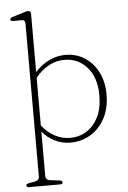

<svg xmlns="http://www.w3.org/2000/svg" viewBox="-62 -771 697 1049"><g transform="rotate(-5 286.0 -246.5)"><path d="M147.5 -709V-389.5Q181 -427.5 224.5 -448.5Q268 -469.5 314.5 -469.5Q374.5 -469.5 421 -439Q467.5 -408.5 493.8 -355.8Q520 -303 520 -235.5Q520 -159 490.2 -103.8Q460.5 -48.5 410.8 -19Q361 10.5 301 10.5Q256 10.5 215.8 -9.2Q175.5 -29 147.5 -64V179Q147.5 203 174.5 205.5L221.5 211Q239 213 239 223Q239 233 223.5 233H55Q40 233 40 223Q40 214.5 57 211L86 206Q112.5 201 112.5 179.5V-659Q112.5 -679 94 -679H46Q31.5 -679 31.5 -688.5Q31.5 -696.5 45.5 -701L104.5 -719Q113 -721.5 120.2 -723.8Q127.5 -726 132 -726Q147.5 -726 147.5 -709ZM306.5 -443Q260.5 -443 220.2 -420.8Q180 -398.5 147.5 -359V-97.5Q177 -58.5 217.2 -37Q257.5 -15.5 302 -15.5Q351.5 -15.5 392 -40.8Q432.5 -66 456.5 -114.5Q480.5 -163 480.5 -232Q480.5 -330.5 431.2 -386.8Q382 -443 306.5 -443Z"/></g></svg>

Font: Fraunces 9pt S050 Thin
Style: Regular
Weight: 100
Version: Version 1.000; ttfautohint (v1.8.3)